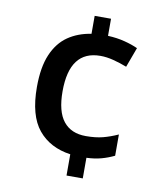

<svg xmlns="http://www.w3.org/2000/svg" viewBox="-83 -791 737 869"><g transform="rotate(10 286.0 -357.0)"><path d="M356.9 -724.1V-645.5Q398.9 -643.6 434.1 -634.5Q469.2 -625.5 495.6 -613.3L461.9 -522Q430.7 -534.2 399.2 -542.2Q367.7 -550.3 339.4 -550.3Q197.8 -550.3 197.8 -362.8Q197.8 -270 233.2 -225.6Q268.6 -181.2 336.4 -181.2Q381.3 -181.2 414.8 -189.9Q448.2 -198.7 482.9 -214.4V-116.7Q453.6 -102.5 423.6 -94.5Q393.6 -86.4 356.4 -85V9.8H281.7V-87.9Q187 -101.1 133.5 -166Q80.1 -231 80.1 -361.8Q80.1 -453.1 105.2 -511.7Q130.4 -570.3 175.5 -601.3Q220.7 -632.3 281.7 -641.6V-724.1Z"/></g></svg>

Font: Open Sans SemiBold
Style: Regular
Weight: 600
Designer: Monotype Design Team
Foundry: Monotype Imaging Inc.
Version: Version 3.003; ttfautohint (v1.8.4)